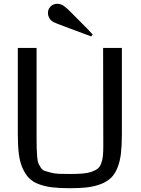

<svg xmlns="http://www.w3.org/2000/svg" viewBox="-20 -981 744 1013"><path d="M74 0ZM623 -728V-272Q623 -213 618 -171Q613 -129 600 -96.5Q587 -64 567 -44Q547 -24 515 -11Q483 2 443.5 7Q404 12 348 12Q294 12 256 7.5Q218 3 185.5 -9Q153 -21 133.5 -41Q114 -61 99.5 -93Q85 -125 79.5 -168Q74 -211 74 -272V-728H173V-259Q173 -219 173.5 -201Q174 -183 176 -156.5Q178 -130 182 -120.5Q186 -111 195 -97Q204 -83 215.5 -79.5Q227 -76 247 -70.5Q267 -65 290.5 -64Q314 -63 348 -63Q389 -63 417 -65.5Q445 -68 465.5 -75.5Q486 -83 497 -92.5Q508 -102 514.5 -120.5Q521 -139 523 -159Q525 -179 525 -212L524 -728ZM324 -944Q333 -938 369 -901.5Q405 -865 437 -833L469 -799L461 -789L415 -806Q370 -823 321.5 -841Q273 -859 268 -862Q251 -869 242 -883Q233 -897 233 -913Q233 -933 247 -947Q261 -961 283 -961Q305 -961 324 -944Z"/></svg>

Font: Myanmar Chatu
Style: Regular
Weight: 400
Designer: Danh Hong
Foundry: Google Inc.
Version: Version 2.00 November 20, 2015